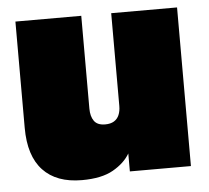

<svg xmlns="http://www.w3.org/2000/svg" viewBox="-44 -577 694 639"><g transform="rotate(-5 302.5 -257.5)"><path d="M205 15Q120 15 75 -33Q30 -81 30 -175V-530H250V-220Q250 -194 261 -178.5Q272 -163 298 -163Q316 -163 327.5 -170Q339 -177 344.5 -190Q350 -203 350 -220V-530H570V0H366V-60Q348 -29 309.5 -7Q271 15 205 15Z"/></g></svg>

Font: Golos Text Black
Style: Regular
Weight: 900
Designer: A.Korolkova, Vitaly Kuzmin
Foundry: ParaType Ltd
Version: Version 2.004